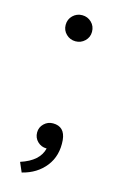

<svg xmlns="http://www.w3.org/2000/svg" viewBox="-101 -553 446 718"><g transform="rotate(15 121.5 -194.5)"><path d="M43 82Q114 59 126 8H125Q105 8 90.5 -6Q76 -20 76 -41Q76 -61 90.5 -75Q105 -89 125 -89Q171 -89 176 -38Q181 22 148.5 63.5Q116 105 59 119ZM75 -457Q75 -479 90 -493.5Q105 -508 126 -508Q147 -508 162 -493.5Q177 -479 177 -457Q177 -436 162 -421.5Q147 -407 126 -407Q105 -407 90 -421.5Q75 -436 75 -457Z"/></g></svg>

Font: Human Sans Light
Style: Regular
Weight: 300
Designer: Tim Radville
Foundry: Continuum
Version: Version 1.000;FEAKit 1.0